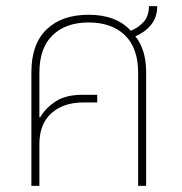

<svg xmlns="http://www.w3.org/2000/svg" viewBox="-20 -604 590 624"><path d="M82 0V-369Q82 -461 131.5 -508.5Q181 -556 268 -556Q358 -556 405 -504Q430 -514 447 -533Q464 -552 464 -584H491Q491 -548 471 -523.5Q451 -499 420 -486Q455 -442 455 -369V0H429V-367Q429 -448 386 -489.5Q343 -531 268 -531Q194 -531 151 -489.5Q108 -448 108 -367V-223L110 -222Q128 -253 161 -274.5Q194 -296 249 -296H296V-271H251Q186 -271 147 -236Q108 -201 108 -136V0Z"/></svg>

Font: Noto Sans Thai SemCond Thin
Style: Regular
Weight: 100
Width: 4
Designer: Monotype Design Team
Foundry: Monotype Imaging Inc.
Version: Version 2.002; ttfautohint (v1.8.4.7-5d5b)